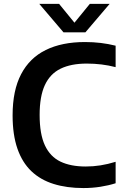

<svg xmlns="http://www.w3.org/2000/svg" viewBox="-20 -968 644 998"><path d="M413.5 9.5Q327 9.5 258.8 -11.8Q190.5 -33 143 -78.2Q95.5 -123.5 70.5 -195.5Q45.5 -267.5 45.5 -368.5Q45.5 -498 89.8 -582.5Q134 -667 218 -708.2Q302 -749.5 421.5 -749.5Q464 -749.5 503.5 -744.8Q543 -740 581 -730.5V-619Q544.5 -628.5 507.2 -633Q470 -637.5 431 -637.5Q349.5 -637.5 295 -611Q240.5 -584.5 213.2 -525.8Q186 -467 186 -370.5Q186 -271 213.5 -212.2Q241 -153.5 294.2 -128Q347.5 -102.5 425.5 -102.5Q464.5 -102.5 502.5 -108.5Q540.5 -114.5 581 -127V-15.5Q545 -4 502 2.8Q459 9.5 413.5 9.5ZM310 -800 184 -948H287L378 -836.5H356L447 -948H550L424 -800Z"/></svg>

Font: Encode Sans Condensed Thin SemiBold
Style: Regular
Weight: 600
Version: Version 3.002